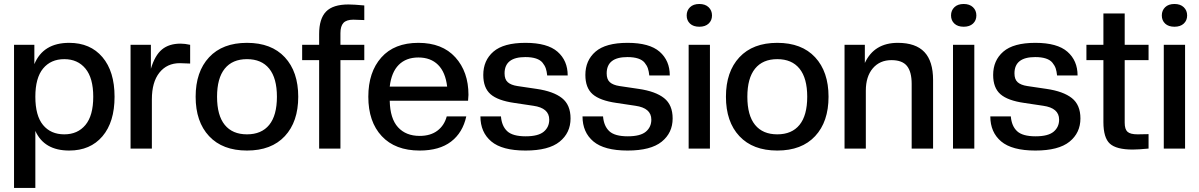

<svg xmlns="http://www.w3.org/2000/svg" viewBox="-20 -739 5964 955"><path d="M324.2 9.8Q199.7 9.8 155.8 -87.9V195.8H49.8V-516.1H150.9V-419.9Q194.8 -525.9 324.2 -525.9Q429.2 -525.9 489.5 -454.8Q549.8 -383.8 549.8 -257.8Q549.8 -131.8 489.5 -61Q429.2 9.8 324.2 9.8ZM299.8 -70.8Q366.2 -70.8 405 -117.4Q443.8 -164.1 443.8 -257.8Q443.8 -351.1 405 -397.9Q366.2 -444.8 299.8 -444.8Q232.9 -444.8 194.3 -398.2Q155.8 -351.6 155.8 -257.8Q155.8 -163.6 194.1 -117.2Q232.4 -70.8 299.8 -70.8Z M735.4 0H629.4V-516.1H730.5V-397Q750.5 -463.9 785.6 -492.9Q820.8 -522 878.4 -522Q899.4 -522 925.8 -516.1V-422.9L874.5 -424.8Q810.5 -424.8 772.9 -377.7Q735.4 -330.6 735.4 -245.1Z M1396.7 -61.8Q1330.1 9.8 1208.5 9.8Q1086.9 9.8 1020 -61.8Q953.1 -133.3 953.1 -257.8Q953.1 -382.3 1020 -454.1Q1086.9 -525.9 1208.5 -525.9Q1330.1 -525.9 1396.7 -454.1Q1463.4 -382.3 1463.4 -257.8Q1463.4 -133.3 1396.7 -61.8ZM1357.4 -257.8Q1357.4 -350.1 1319.1 -397.5Q1280.8 -444.8 1208.5 -444.8Q1136.2 -444.8 1097.9 -397.5Q1059.6 -350.1 1059.6 -257.8Q1059.6 -165 1097.9 -117.9Q1136.2 -70.8 1208.5 -70.8Q1280.8 -70.8 1319.1 -117.9Q1357.4 -165 1357.4 -257.8Z M1673.3 0H1567.4V-439.9H1482.9V-516.1H1567.4V-569.8Q1567.4 -646 1601.8 -681.4Q1636.2 -716.8 1713.4 -716.8Q1739.7 -716.8 1792 -711.9V-639.2L1737.3 -641.1Q1703.1 -641.1 1688.2 -625Q1673.3 -608.9 1673.3 -574.2V-516.1H1792V-439.9H1673.3Z M2067.4 9.8Q1945.8 9.8 1878.9 -61.8Q1812 -133.3 1812 -257.8Q1812 -380.4 1876.7 -453.1Q1941.4 -525.9 2061 -525.9Q2179.7 -525.9 2244.9 -453.9Q2310.1 -381.8 2310.1 -267.1Q2310.1 -257.3 2308.1 -237.8H1918.5Q1920.4 -148.9 1959.7 -106Q1999 -63 2067.4 -63Q2121.1 -63 2155.5 -88.9Q2189.9 -114.7 2202.1 -160.2H2299.3Q2281.7 -79.1 2223.6 -34.7Q2165.5 9.8 2067.4 9.8ZM1918.5 -308.1H2204.1Q2195.8 -379.9 2158.9 -416.5Q2122.1 -453.1 2061 -453.1Q2000 -453.1 1963.4 -416.5Q1926.8 -379.9 1918.5 -308.1Z M2593.8 9.8Q2477.5 9.8 2423.6 -35.6Q2369.6 -81.1 2369.6 -160.2H2471.7Q2475.6 -111.8 2502.9 -86.4Q2530.3 -61 2594.7 -61Q2657.2 -61 2684.6 -84Q2711.9 -106.9 2711.9 -144Q2711.9 -201.7 2632.8 -212.9L2538.1 -227.1Q2456.1 -238.8 2419.9 -270.5Q2383.8 -302.2 2383.8 -366.2Q2383.8 -438.5 2434.3 -482.2Q2484.9 -525.9 2593.8 -525.9Q2702.6 -525.9 2753.2 -481.7Q2803.7 -437.5 2803.7 -363.8H2701.7Q2699.7 -384.3 2694.8 -398.7Q2689.9 -413.1 2678.7 -427Q2667.5 -440.9 2646 -448Q2624.5 -455.1 2592.8 -455.1Q2489.7 -455.1 2489.7 -374Q2489.7 -344.2 2505.6 -330.1Q2521.5 -315.9 2553.7 -311L2648.9 -296.9Q2732.9 -284.7 2775.4 -251Q2817.9 -217.3 2817.9 -149.9Q2817.9 -78.1 2763.4 -34.2Q2709 9.8 2593.8 9.8Z M3101.6 9.8Q2985.4 9.8 2931.4 -35.6Q2877.4 -81.1 2877.4 -160.2H2979.5Q2983.4 -111.8 3010.7 -86.4Q3038.1 -61 3102.5 -61Q3165 -61 3192.4 -84Q3219.7 -106.9 3219.7 -144Q3219.7 -201.7 3140.6 -212.9L3045.9 -227.1Q2963.9 -238.8 2927.7 -270.5Q2891.6 -302.2 2891.6 -366.2Q2891.6 -438.5 2942.1 -482.2Q2992.7 -525.9 3101.6 -525.9Q3210.4 -525.9 3261 -481.7Q3311.5 -437.5 3311.5 -363.8H3209.5Q3207.5 -384.3 3202.6 -398.7Q3197.8 -413.1 3186.5 -427Q3175.3 -440.9 3153.8 -448Q3132.3 -455.1 3100.6 -455.1Q2997.6 -455.1 2997.6 -374Q2997.6 -344.2 3013.4 -330.1Q3029.3 -315.9 3061.5 -311L3156.7 -296.9Q3240.7 -284.7 3283.2 -251Q3325.7 -217.3 3325.7 -149.9Q3325.7 -78.1 3271.2 -34.2Q3216.8 9.8 3101.6 9.8Z M3511.2 0H3405.3V-516.1H3511.2ZM3458.5 -606Q3428.7 -606 3412.1 -621.6Q3395.5 -637.2 3395.5 -662.1Q3395.5 -687 3412.1 -703.1Q3428.7 -719.2 3458.5 -719.2Q3487.8 -719.2 3504.6 -703.1Q3521.5 -687 3521.5 -662.1Q3521.5 -637.2 3504.6 -621.6Q3487.8 -606 3458.5 -606Z M4034.4 -61.8Q3967.8 9.8 3846.2 9.8Q3724.6 9.8 3657.7 -61.8Q3590.8 -133.3 3590.8 -257.8Q3590.8 -382.3 3657.7 -454.1Q3724.6 -525.9 3846.2 -525.9Q3967.8 -525.9 4034.4 -454.1Q4101.1 -382.3 4101.1 -257.8Q4101.1 -133.3 4034.4 -61.8ZM3995.1 -257.8Q3995.1 -350.1 3956.8 -397.5Q3918.5 -444.8 3846.2 -444.8Q3773.9 -444.8 3735.6 -397.5Q3697.3 -350.1 3697.3 -257.8Q3697.3 -165 3735.6 -117.9Q3773.9 -70.8 3846.2 -70.8Q3918.5 -70.8 3956.8 -117.9Q3995.1 -165 3995.1 -257.8Z M4621.1 0H4514.6V-321.8Q4514.6 -381.8 4491.2 -410.9Q4467.8 -439.9 4414.1 -439.9Q4356 -439.9 4321.3 -399.2Q4286.6 -358.4 4286.6 -288.1V0H4180.7V-516.1H4281.7V-425.8Q4328.1 -525.9 4445.8 -525.9Q4534.7 -525.9 4577.9 -480.2Q4621.1 -434.6 4621.1 -340.8Z M4826.2 0H4720.2V-516.1H4826.2ZM4773.4 -606Q4743.7 -606 4727.1 -621.6Q4710.4 -637.2 4710.4 -662.1Q4710.4 -687 4727.1 -703.1Q4743.7 -719.2 4773.4 -719.2Q4802.7 -719.2 4819.6 -703.1Q4836.4 -687 4836.4 -662.1Q4836.4 -637.2 4819.6 -621.6Q4802.7 -606 4773.4 -606Z M5129.9 9.8Q5013.7 9.8 4959.7 -35.6Q4905.8 -81.1 4905.8 -160.2H5007.8Q5011.7 -111.8 5039.1 -86.4Q5066.4 -61 5130.9 -61Q5193.4 -61 5220.7 -84Q5248 -106.9 5248 -144Q5248 -201.7 5168.9 -212.9L5074.2 -227.1Q4992.2 -238.8 4956.1 -270.5Q4919.9 -302.2 4919.9 -366.2Q4919.9 -438.5 4970.5 -482.2Q5021 -525.9 5129.9 -525.9Q5238.8 -525.9 5289.3 -481.7Q5339.8 -437.5 5339.8 -363.8H5237.8Q5235.8 -384.3 5231 -398.7Q5226.1 -413.1 5214.8 -427Q5203.6 -440.9 5182.1 -448Q5160.6 -455.1 5128.9 -455.1Q5025.9 -455.1 5025.9 -374Q5025.9 -344.2 5041.7 -330.1Q5057.6 -315.9 5089.8 -311L5185.1 -296.9Q5269 -284.7 5311.5 -251Q5354 -217.3 5354 -149.9Q5354 -78.1 5299.6 -34.2Q5245.1 9.8 5129.9 9.8Z M5614.3 4.9Q5532.7 4.9 5500.5 -24.4Q5468.3 -53.7 5468.3 -131.8V-439.9H5383.8V-516.1H5468.3V-671.9H5574.2V-516.1H5692.9V-439.9H5574.2V-128.9Q5574.2 -95.7 5588.4 -83.3Q5602.5 -70.8 5638.2 -70.8L5692.9 -71.8V0Q5640.6 4.9 5614.3 4.9Z M5874.5 0H5768.6V-516.1H5874.5ZM5821.8 -606Q5792 -606 5775.4 -621.6Q5758.8 -637.2 5758.8 -662.1Q5758.8 -687 5775.4 -703.1Q5792 -719.2 5821.8 -719.2Q5851.1 -719.2 5867.9 -703.1Q5884.8 -687 5884.8 -662.1Q5884.8 -637.2 5867.9 -621.6Q5851.1 -606 5821.8 -606Z"/></svg>

Font: Creato Display Medium
Style: Regular
Weight: 500
Version: Version 1.000